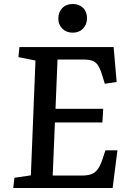

<svg xmlns="http://www.w3.org/2000/svg" viewBox="-20 -938 643 958"><path d="M157 -636 72 -653 77 -703H547L562 -529L503 -520L491 -559Q481 -593 469.5 -611Q458 -629 440.5 -635Q423 -641 394 -641H267L257 -395H495L491 -327H254L243 -62H387Q414 -62 433 -68Q452 -74 466 -91.5Q480 -109 492 -145L506 -188H566L542 0H46L52 -51L134 -63ZM271 -846Q271 -877 290.5 -897.5Q310 -918 343 -918Q364 -918 380.5 -909Q397 -900 405.5 -884Q414 -868 414 -847Q414 -816 394.5 -795.5Q375 -775 343 -775Q311 -775 291 -795Q271 -815 271 -846Z"/></svg>

Font: Literata 18pt Medium
Style: Italic
Weight: 500
Italic angle: -2°
Designer: Latin by Veronika Burian and Jose Scaglione. Greek by Irene Vlachou. Cyrillic by Vera Evstafieva
Foundry: TypeTogether
Version: Version 3.103;gftools[0.9.29]